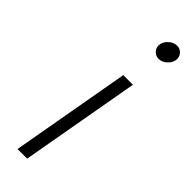

<svg xmlns="http://www.w3.org/2000/svg" viewBox="-243 -721 733 733"><g transform="rotate(45 123.0 -355.0)"><path d="M156 -660Q156 -679 172 -694.5Q188 -710 207 -710Q222 -710 232.5 -699.5Q243 -689 243 -674Q243 -655 227 -639.5Q211 -624 192 -624Q177 -624 166.5 -635Q156 -646 156 -660ZM141 -485H193L107 0H55Z"/></g></svg>

Font: Niramit ExtraLight
Style: Italic
Weight: 200
Italic angle: -10°
Designer: Katatrad Aksorn Co.,Ltd.
Foundry: Cadson Demak Co.,Ltd.
Version: Version 1.000; ttfautohint (v1.6)